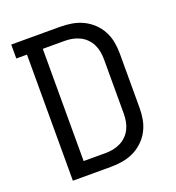

<svg xmlns="http://www.w3.org/2000/svg" viewBox="-133 -841 866 947"><g transform="rotate(-20 300.0 -367.5)"><path d="M88 0V-662H32V-735H287Q318 -735 348.5 -730Q379 -725 406.5 -712Q434 -699 457 -677.5Q480 -656 494.5 -628.5Q509 -601 514.5 -571Q520 -541 520 -510V-225Q520 -194 514.5 -164Q509 -134 494.5 -106.5Q480 -79 457 -57.5Q434 -36 406.5 -23Q379 -10 348.5 -5Q318 0 287 0ZM171 -73H287Q307 -73 327 -77Q347 -81 365 -90Q383 -99 397.5 -113.5Q412 -128 421 -146.5Q430 -165 433.5 -185Q437 -205 437 -225V-510Q437 -530 433.5 -550Q430 -570 421 -588.5Q412 -607 397.5 -621.5Q383 -636 365 -645Q347 -654 327 -658Q307 -662 287 -662H171Z"/></g></svg>

Font: Nova
Style: Regular
Weight: 400
Monospace: yes
Designer: Belleve Invis
Foundry: Belleve Invis
Version: Version 24.1.4; ttfautohint (v1.8.4)